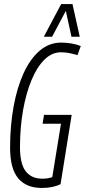

<svg xmlns="http://www.w3.org/2000/svg" viewBox="-20 -921 420 951"><path d="M187 10Q110 10 70 -38Q30 -86 30 -189Q30 -297 47 -391.5Q64 -486 96.5 -557.5Q129 -629 176 -669.5Q223 -710 283 -710Q310 -710 335 -705.5Q360 -701 380 -693L364 -648Q343 -654 323.5 -658Q304 -662 282 -662Q237 -662 200 -625.5Q163 -589 136 -524Q109 -459 94 -374Q79 -289 79 -192Q79 -109 107.5 -72.5Q136 -36 189 -36Q220 -36 239 -44L282 -308H191L198 -352H335L280 -9Q243 10 187 10ZM197 -739 283 -901H339L375 -739H334L306 -867L238 -739Z"/></svg>

Font: Georama Condensed Light
Style: Italic
Weight: 300
Width: 3
Italic angle: -9°
Designer: Jean-Baptiste Levee
Foundry: Production Type
Version: Version 1.000